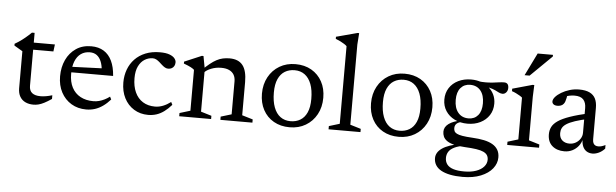

<svg xmlns="http://www.w3.org/2000/svg" viewBox="-56 -925 4475 1394"><g transform="rotate(5 2181.5 -228.0)"><path d="M163 -126Q163 -90.5 184 -73.8Q205 -57 245 -57Q263 -57 284.5 -60.5Q306 -64 330.5 -71.5V-44.5Q300 -24 277 -12.2Q254 -0.5 235.5 4Q217 8.5 199.5 8.5Q165.5 8.5 140 -3.8Q114.5 -16 100.2 -40.8Q86 -65.5 86 -101.5V-371L25 -407V-420Q39 -428 51.5 -436.2Q64 -444.5 75.8 -453.2Q87.5 -462 98.5 -471Q109.5 -480 120.8 -490.2Q132 -500.5 143.5 -511.5H163V-425ZM133 -389 133.5 -440.5H317L310.5 -389Z M581.5 -450.5Q635.5 -450.5 673.2 -427Q711 -403.5 732.2 -358.8Q753.5 -314 758 -249.5H438.5L439 -289L705.5 -299L672.5 -279.5Q669.5 -319 658 -347.2Q646.5 -375.5 626 -390.8Q605.5 -406 575 -406Q538 -406 510.5 -386.8Q483 -367.5 468 -330.2Q453 -293 453 -238Q453 -180 474.5 -139Q496 -98 536 -76.2Q576 -54.5 630.5 -54.5Q652 -54.5 672 -59.8Q692 -65 711.5 -74.8Q731 -84.5 749 -98L759 -78Q733 -48.5 705 -28.8Q677 -9 647 0.5Q617 10 584 10Q522.5 10 475.2 -18.5Q428 -47 401.2 -97.5Q374.5 -148 374.5 -214Q374.5 -280.5 399.5 -334Q424.5 -387.5 471 -419Q517.5 -450.5 581.5 -450.5Z M1082 -450.5Q1126.5 -450.5 1152.5 -440.5Q1178.5 -430.5 1189.8 -416Q1201 -401.5 1201 -387.5Q1201 -372.5 1195 -361.2Q1189 -350 1177.8 -343.5Q1166.5 -337 1151.5 -337Q1139 -337 1127.5 -343.5Q1116 -350 1105 -360Q1094 -370 1083 -379.8Q1072 -389.5 1060 -396Q1048 -402.5 1034 -402.5Q1003 -402.5 975.5 -385.8Q948 -369 931 -334.8Q914 -300.5 914 -248Q914 -188 934 -144.5Q954 -101 991.2 -77.8Q1028.5 -54.5 1080 -54.5Q1109 -54.5 1137.8 -65.8Q1166.5 -77 1194.5 -98L1204.5 -78Q1179 -48.5 1152.2 -28.8Q1125.5 -9 1096.8 0.5Q1068 10 1035.5 10Q977 10 931.8 -18Q886.5 -46 861.2 -95.5Q836 -145 836 -209Q836 -259.5 852.2 -303.5Q868.5 -347.5 899.8 -380.2Q931 -413 977 -431.8Q1023 -450.5 1082 -450.5Z M1416.5 -356.5V-47L1494 -23.5V0H1261.5V-23.5L1339 -47V-345Q1331 -353 1313.5 -362.2Q1296 -371.5 1262 -384V-398L1387 -451H1399ZM1561.5 -23.5 1639.5 -47V-287Q1639.5 -315.5 1627.8 -335.5Q1616 -355.5 1593 -366.2Q1570 -377 1535.5 -377Q1496.5 -377 1462.2 -363.5Q1428 -350 1412 -331L1394 -347.5Q1424 -377.5 1448.8 -397.2Q1473.5 -417 1495.8 -428.8Q1518 -440.5 1541 -445.5Q1564 -450.5 1590 -450.5Q1654.5 -450.5 1685.5 -411.2Q1716.5 -372 1716.5 -288.5V-47L1795 -23.5V0H1561.5Z M2069 -34.5Q2109.5 -34.5 2140.5 -53Q2171.5 -71.5 2188.8 -110Q2206 -148.5 2206 -208Q2206 -273 2189.2 -316.8Q2172.5 -360.5 2141.8 -383.2Q2111 -406 2068 -406Q2027.5 -406 1996.8 -387.5Q1966 -369 1948.5 -330.5Q1931 -292 1931 -232Q1931 -168 1947.8 -123.8Q1964.5 -79.5 1995.5 -57Q2026.5 -34.5 2069 -34.5ZM2066.5 10Q2000.5 10 1950.5 -18.5Q1900.5 -47 1873 -98.2Q1845.5 -149.5 1845.5 -216Q1845.5 -284.5 1874.5 -337.5Q1903.5 -390.5 1954.2 -420.5Q2005 -450.5 2070.5 -450.5Q2137 -450.5 2186.8 -421.8Q2236.5 -393 2264.2 -342.2Q2292 -291.5 2292 -224.5Q2292 -156 2263 -103Q2234 -50 2183.2 -20Q2132.5 10 2066.5 10Z M2504.5 -47 2582.5 -23.5V0H2350V-23.5L2427.5 -47V-612.5Q2421 -619.5 2409 -627.2Q2397 -635 2380.8 -643.2Q2364.5 -651.5 2345 -659V-674L2498.5 -715H2510.5L2504.5 -631Z M2864 -34.5Q2904.5 -34.5 2935.5 -53Q2966.5 -71.5 2983.8 -110Q3001 -148.5 3001 -208Q3001 -273 2984.2 -316.8Q2967.5 -360.5 2936.8 -383.2Q2906 -406 2863 -406Q2822.5 -406 2791.8 -387.5Q2761 -369 2743.5 -330.5Q2726 -292 2726 -232Q2726 -168 2742.8 -123.8Q2759.5 -79.5 2790.5 -57Q2821.5 -34.5 2864 -34.5ZM2861.5 10Q2795.5 10 2745.5 -18.5Q2695.5 -47 2668 -98.2Q2640.5 -149.5 2640.5 -216Q2640.5 -284.5 2669.5 -337.5Q2698.5 -390.5 2749.2 -420.5Q2800 -450.5 2865.5 -450.5Q2932 -450.5 2981.8 -421.8Q3031.5 -393 3059.2 -342.2Q3087 -291.5 3087 -224.5Q3087 -156 3058 -103Q3029 -50 2978.2 -20Q2927.5 10 2861.5 10Z M3349 259.5Q3297.5 259.5 3258 251.5Q3218.5 243.5 3191.8 228.5Q3165 213.5 3151.5 191.2Q3138 169 3138 140.5Q3138 120.5 3148.5 102.2Q3159 84 3181.5 68.5Q3204 53 3239 41Q3274 29 3323 20.5H3351V32Q3300 39 3270.5 53.5Q3241 68 3229 88Q3217 108 3217 132Q3217 160 3231.8 179.5Q3246.5 199 3277.5 209Q3308.5 219 3357.5 219Q3407.5 219 3444 206Q3480.5 193 3500.2 170.2Q3520 147.5 3520 120Q3520 100.5 3511.5 87Q3503 73.5 3483.5 64.2Q3464 55 3430.8 50Q3397.5 45 3347.5 42.5Q3297.5 40 3265.2 31.5Q3233 23 3214.8 9.8Q3196.5 -3.5 3189.2 -20.2Q3182 -37 3182 -56Q3182 -90 3213.8 -113.5Q3245.5 -137 3303.5 -147.5L3314.5 -138Q3287 -134.5 3272.8 -122Q3258.5 -109.5 3258.5 -88Q3258.5 -76 3263 -66.2Q3267.5 -56.5 3281 -49.2Q3294.5 -42 3322.2 -37.2Q3350 -32.5 3396.5 -30Q3443.5 -27.5 3480.5 -19.8Q3517.5 -12 3543 2.8Q3568.5 17.5 3582.2 40.5Q3596 63.5 3596 96Q3596 140 3566.5 177.2Q3537 214.5 3481.5 237Q3426 259.5 3349 259.5ZM3350.5 -128.5Q3298.5 -128.5 3257 -149Q3215.5 -169.5 3192 -205.8Q3168.5 -242 3168.5 -289Q3168.5 -337 3192 -373.5Q3215.5 -410 3257 -430.2Q3298.5 -450.5 3350.5 -450.5Q3390 -450.5 3423 -438.8Q3456 -427 3480.5 -405.5Q3505 -384 3518.8 -354.8Q3532.5 -325.5 3532.5 -290Q3532.5 -242 3508.8 -205.5Q3485 -169 3444 -148.8Q3403 -128.5 3350.5 -128.5ZM3354.5 -167.5Q3398.5 -167.5 3424.2 -198.2Q3450 -229 3450 -285Q3450 -344.5 3422.5 -378Q3395 -411.5 3347 -411.5Q3303.5 -411.5 3277.2 -381Q3251 -350.5 3251 -294Q3251 -235 3278.8 -201.2Q3306.5 -167.5 3354.5 -167.5ZM3416.5 -410.5 3398.5 -443Q3431 -438.5 3459.2 -439Q3487.5 -439.5 3511.2 -442.2Q3535 -445 3555 -447.8Q3575 -450.5 3591 -450.5Q3607 -450.5 3615.2 -441.2Q3623.5 -432 3623.5 -412.5Q3623.5 -393 3612.2 -380Q3601 -367 3585.5 -367Q3572.5 -367 3559.8 -373.2Q3547 -379.5 3529.8 -388Q3512.5 -396.5 3485.2 -403Q3458 -409.5 3416.5 -410.5Z M3810 -450.5 3806.5 -364V-47L3884 -23.5V0H3652V-23.5L3729 -47V-351.5Q3723.5 -357 3711 -364.5Q3698.5 -372 3683.2 -379.5Q3668 -387 3652.5 -392V-410L3797.5 -450.5ZM3733.5 -515.5 3814.5 -680.5H3926V-668.5L3770 -515.5Z M4228 -281.5 4230.5 -241Q4167.5 -228 4127.5 -214.5Q4087.5 -201 4065.8 -186.8Q4044 -172.5 4035.8 -156Q4027.5 -139.5 4027.5 -119.5Q4027.5 -85.5 4048 -67.2Q4068.5 -49 4100.5 -49Q4126 -49 4146.8 -61Q4167.5 -73 4180 -92.8Q4192.5 -112.5 4192.5 -135.5V-315.5Q4192.5 -355 4173 -377.2Q4153.5 -399.5 4107.5 -399.5Q4090 -399.5 4069.2 -395.2Q4048.5 -391 4029.5 -382L4057 -407.5Q4055 -392 4052 -377.8Q4049 -363.5 4045.2 -352.2Q4041.5 -341 4035.5 -334Q4027.5 -323.5 4015.2 -319.2Q4003 -315 3989.5 -315Q3971.5 -315 3961.5 -323Q3951.5 -331 3951.5 -343Q3951.5 -359 3967 -376.8Q3982.5 -394.5 4009 -410.5Q4035.5 -426.5 4068.8 -436.5Q4102 -446.5 4138 -446.5Q4185.5 -446.5 4214.5 -432.2Q4243.5 -418 4256.8 -391Q4270 -364 4270 -324.5V-95Q4270 -78.5 4274.8 -68Q4279.5 -57.5 4289 -52.2Q4298.5 -47 4312.5 -47Q4324 -47 4337 -51Q4350 -55 4363 -61.5V-35Q4342 -12.5 4318.2 -2Q4294.5 8.5 4274 8.5Q4249 8.5 4230.8 -3Q4212.5 -14.5 4203 -36.5Q4193.5 -58.5 4193.5 -90L4196.5 -94Q4190 -63 4171.8 -39.8Q4153.5 -16.5 4127 -3.2Q4100.5 10 4069 10Q4014.5 10 3980.5 -19.2Q3946.5 -48.5 3946.5 -103.5Q3946.5 -133 3958.5 -157.2Q3970.5 -181.5 4001 -202.5Q4031.5 -223.5 4086.8 -242.8Q4142 -262 4228 -281.5Z"/></g></svg>

Font: Newsreader 16pt 16pt
Style: Regular
Weight: 400
Version: Version 1.003